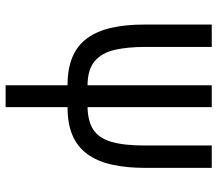

<svg xmlns="http://www.w3.org/2000/svg" viewBox="-64 -690 754 665"><g transform="rotate(90 312.5 -357.0)"><path d="M561 -713.9V-484.9Q561 -418.9 549.8 -368.7Q538.6 -318.4 513.9 -283.9Q489.3 -249.5 449 -231.9Q408.7 -214.4 350.6 -214.4V0H274.9V-214.4Q217.3 -214.4 177 -231.4Q136.7 -248.5 112.1 -282.2Q87.4 -315.9 75.9 -365.7Q64.5 -415.5 64.5 -481V-713.9H142.1V-480.5Q142.1 -422.9 152.1 -378.4Q162.1 -334 190.7 -309.1Q219.2 -284.2 274.9 -283.7V-713.9H350.6V-283.7Q399.9 -284.7 429 -304Q458 -323.2 470.7 -366.2Q483.4 -409.2 483.4 -480.5V-713.9Z"/></g></svg>

Font: Open Sans Condensed
Style: Regular
Weight: 400
Width: 3
Designer: Monotype Design Team
Foundry: Monotype Imaging Inc.
Version: Version 3.000